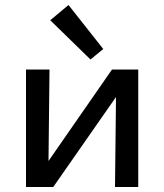

<svg xmlns="http://www.w3.org/2000/svg" viewBox="-20 -748 657 768"><path d="M342 -510 181 -667 254 -728 393 -552ZM533 0H440L444 -360L193 0H84V-470H178L174 -104L428 -470H533Z"/></svg>

Font: Ysabeau SC Semibold
Style: Regular
Weight: 600
Designer: Christian Thalmann (Catharsis Fonts)
Version: Version 0.003